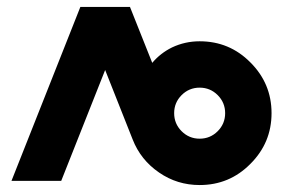

<svg xmlns="http://www.w3.org/2000/svg" viewBox="-20 -520 832 552"><path d="M211 -500 13 0H156L282.3 -318.7L361.3 -119.3Q384.3 -60.3 437.3 -24Q489.4 12 554 12Q639.7 12 699.7 -48.7Q760.7 -109.3 760.7 -194.7Q760.7 -280 699.7 -340.7Q639.7 -401.3 554 -401.3Q512 -401.3 474.7 -383.7Q441.3 -367.3 417.7 -339.3L353.7 -500ZM554 -268Q584.4 -268 605.9 -246.5Q627.3 -225 627.3 -194.7Q627.3 -164.3 605.9 -142.8Q584.4 -121.3 554 -121.3Q523.6 -121.3 502.1 -142.8Q480.7 -164.3 480.7 -194.7Q480.7 -225 502.1 -246.5Q523.6 -268 554 -268Z"/></svg>

Font: Unageo Variable
Style: Regular
Weight: 300
Designer: Richard Sepsi
Foundry: Richard Sepsi
Version: Version 2.200